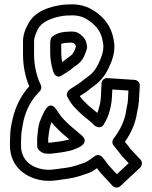

<svg xmlns="http://www.w3.org/2000/svg" viewBox="-20 -767 686 868"><path d="M196 -72H207C208 -72 209.4 -72.1 210.1 -72.2C236.3 -75.5 263.4 -77.8 290.9 -84.5C304.7 -86.7 315.6 -91.9 321.4 -94.4C342.7 -101.2 379.8 -121.6 354.6 -149.7C350.2 -154.6 344.1 -160.5 338.3 -164.5C329.6 -170.6 316.4 -183.8 303.4 -193.7C296 -199.8 291.3 -204 286.7 -208.7L267.7 -227.7C252.2 -243.1 242.7 -262.8 229.2 -279C225.4 -283.6 207.8 -301.7 190 -278C176.4 -259.8 170.2 -240.8 163.2 -225.3C151.7 -200.1 151.1 -169.7 148.2 -146.1C148.1 -145.1 148 -143.7 148 -143V-107C148 -100.2 151.4 -93.2 155.3 -89.3C161.7 -82.9 173.1 -73 187 -73C188.5 -73 193.9 -72 196 -72ZM213 -214.3C218.6 -207.1 225.4 -199.2 232.3 -192.3L251.3 -173.3C257.6 -167 263.8 -161.5 272.6 -154.3C279.3 -149.3 284 -144.8 293.2 -136.7C288.3 -134.9 284.8 -134.5 279.9 -133.3C257.2 -127.6 233.8 -125.5 205.4 -122H198V-141.5C201.6 -170.7 204.1 -193.6 213 -214.3ZM217.3 -602.5C207.1 -592.9 209.1 -587 209.1 -587C207.5 -583.3 207 -580.2 207 -577V-525C207 -496.3 213.2 -469.4 218.7 -450.1C222.5 -433.5 235.4 -409.1 260.3 -426.5C274 -436.1 294.1 -445.5 311.2 -461.9L331.9 -476.9C357.2 -495.9 365.3 -523.9 372.7 -546.1C375.3 -553.9 373 -561.4 371.6 -568.5C367 -596 345.7 -609.4 337 -616C326.6 -623.8 308.2 -625.6 292.2 -624C270.1 -623.8 240.3 -619.9 217.3 -602.5ZM257 -568.8C264.8 -571.9 280 -574 294 -574C295.3 -574 300.5 -574.5 301 -574.5L311.4 -572.8C322.4 -564.6 321.2 -565.6 323.2 -555.6C316.5 -536.2 309.5 -522.7 302.1 -517.1L280.3 -501.2C273.5 -496.3 270.1 -492 261.2 -486.2C258.9 -497.7 257 -511.7 257 -525ZM76 -150C76 -172 81.8 -191.5 85.6 -217.5C99 -277 124.8 -319.5 159.7 -354.3C167.5 -362.2 168.6 -374.7 164.4 -383.2C146.3 -419.2 134 -469.1 134 -522V-580C134 -600.4 143.9 -619.2 151.6 -635.2C166.7 -666.8 210.8 -686.7 265.6 -695.3C275.6 -696.6 283 -697 292 -697C292.5 -697 293.3 -697 293.7 -697.1C339.7 -700.1 364.5 -687.6 393.4 -665.5C426.3 -638.1 441.8 -613 447.1 -562.1C448.5 -531.6 437.3 -505.3 425.4 -479.6C412.7 -452.7 398 -434.5 374.4 -418.3L358 -406C357.4 -405.5 356.6 -404.9 356.2 -404.5C340.9 -390.6 320.9 -380 298.1 -364.8C287.3 -357.6 277.4 -343.2 284.6 -328.8C291.6 -314.9 304.9 -293.7 319.3 -279.3L338.3 -260.3C360.6 -238 387.8 -220.8 403.3 -203.4C414 -191.4 436.4 -185 447.8 -202.1C451.2 -207.2 454.3 -212.7 457.4 -218.8L464.4 -232.8C464.7 -233.6 465.2 -234.6 465.4 -235.2L471.6 -251.7C478.4 -272.2 484.7 -300.3 486 -326.8L487.7 -362.4L560.6 -357.7L558.1 -311.7C556.7 -294.4 553.7 -290.1 551.2 -271.3C544.1 -218.2 521.2 -176.3 493.3 -140.3C486 -131 486.6 -117.6 493.8 -109C501.5 -99.7 517.2 -80 523.5 -72C530.7 -59.2 535.2 -57.6 536.4 -56.3L561.7 -29.2L508.3 20.6L477 -13.3C470.1 -20.3 466.9 -25.5 462 -32L450 -48C447.9 -50.8 444.8 -53.6 443 -56C435 -66.6 419.1 -69.9 407.4 -60.5C394.9 -50.6 376.2 -37.8 364.7 -32.2C336.1 -22.6 311.2 -13.1 282 -8.8C247.4 -5.2 218.4 2.4 188.1 0.1C121.8 -5.9 75 -43.6 75 -109V-127C75 -134.1 76 -142.1 76 -150ZM340.6 -332.6C355 -341.7 371.3 -351.1 388.9 -366.7L403.6 -377.7C432.8 -398 455 -425.1 470.6 -458.4C483.1 -485.1 499.5 -520.4 496.9 -565.9C490.5 -630.5 465.8 -670.5 424.6 -704.5C389.3 -731.8 350.5 -750.6 291.2 -747C281.8 -747 269.6 -746.2 258.4 -744.7C199.6 -735.7 136 -715.6 106.9 -657.8C95.6 -638.5 84 -611 84 -580V-522C84 -468.6 94.3 -419.3 112.2 -376.9C76.4 -336.9 49.9 -287.1 36.6 -227.4C31.6 -205 26.2 -182 26 -151.1C25.5 -144.8 25 -134.4 25 -127V-109C25 -12.3 99.8 42.3 183.9 49.9C225.6 53.1 258.8 43.7 288 40.8C326.7 35.3 355.1 23.7 381.9 14.7C395.3 10.2 406 2.2 418.6 -6.5C425.3 2.4 431 11.2 441 21.3L488.6 73C498 83.2 514.1 83.5 524.1 74.3L614.1 -9.7C621.9 -17 625.6 -34 615.3 -45.1L575.4 -87.8C569.1 -94.6 570.1 -93.3 567.4 -96C562.8 -105.3 554.9 -112.9 544.6 -125.7C570.3 -162.2 592.5 -206.1 600.6 -263.5C604 -278.2 606.5 -289.1 607.9 -308.3L612 -379.6C612.6 -391.7 602.9 -405 588.6 -405.9L465.6 -413.9C451.3 -414.9 439.7 -403.7 439 -390.2L436.1 -329.9C435.7 -325.9 435 -322.2 435 -318C435 -307.6 428.9 -282.1 424.4 -268.3L420 -256.6C403.8 -270.6 385 -284.3 373.7 -295.7L354.7 -314.7C351.1 -318.3 345.7 -325.1 340.6 -332.6Z"/></svg>

Font: Tape
Style: Regular
Weight: 500
Foundry: Cannot Into Space Fonts
Version: Version 0.97